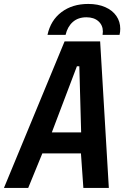

<svg xmlns="http://www.w3.org/2000/svg" viewBox="-28 -930 648 950"><path d="M291.5 -725H467.5L510.5 0H384.5L372.5 -171H181.5L111.5 0H-8.5ZM373.5 -275 364.5 -602H352.5L228.5 -275ZM408.5 -910.5Q456.5 -910.5 492.5 -894.8Q528.5 -879 547.8 -851Q567 -823 567 -787.5Q567 -772 563.5 -757.5H479.5Q481 -766 481 -774Q481 -805 459 -824.8Q437 -844.5 399.5 -844.5Q358.5 -844.5 332.2 -821.2Q306 -798 296.5 -757.5H207Q222.5 -829.5 276.2 -870Q330 -910.5 408.5 -910.5Z"/></svg>

Font: JuliaMono BoldItalic
Style: Regular
Weight: 700
Italic angle: -9°
Monospace: yes
Designer: cormullion
Foundry: corm
Version: Version 0.049; ttfautohint (v1.8.4)